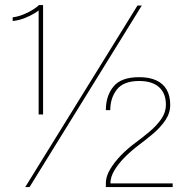

<svg xmlns="http://www.w3.org/2000/svg" viewBox="-20 -760 790 780"><path d="M155 -739.5V-295H137V-717.5Q134.5 -715 119.2 -705.5Q104 -696 81 -686.8Q58 -677.5 31.5 -674.5V-689.5Q56.5 -693 79 -702.8Q101.5 -712.5 117.5 -723.2Q133.5 -734 138.5 -739.5ZM82.5 0 538.5 -737.5H556L100 0ZM410 0V-16Q410 -43 427.5 -72.5Q445 -102 472.5 -130Q500 -158 529.5 -179.5Q558.5 -201 587.2 -225Q616 -249 635 -276.2Q654 -303.5 654 -334.5Q654 -381 626 -406Q598 -431 545.5 -431Q482 -431 455 -396.5Q428 -362 428 -312.5H410Q410 -370.5 441 -408.5Q472 -446.5 545.5 -446.5Q587 -446.5 615 -433.5Q643 -420.5 657.2 -395.5Q671.5 -370.5 671.5 -334Q671.5 -300.5 651.8 -271.5Q632 -242.5 603.5 -218.2Q575 -194 547.5 -173.5Q516.5 -150.5 489.2 -123.5Q462 -96.5 445.2 -68.8Q428.5 -41 428.5 -15H681.5V0Z"/></svg>

Font: Epilogue Thin
Style: Regular
Weight: 250
Designer: Tyler Finck
Foundry: Etcetera Type Co
Version: Version 2.111